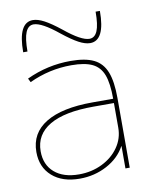

<svg xmlns="http://www.w3.org/2000/svg" viewBox="-85 -808 698 882"><g transform="rotate(-10 264.5 -367.5)"><path d="M40 -145Q40 -233 115.5 -279Q191 -325 334 -325H430Q430 -397 415 -436.5Q400 -476 365 -493Q330 -510 267 -510Q164 -510 70 -466L61 -484Q159 -530 267 -530Q336 -530 375.5 -510.5Q415 -491 432.5 -446.5Q450 -402 450 -325V0H430V-104H429Q401 -52 343 -21Q285 10 216 10Q135 10 87.5 -32Q40 -74 40 -145ZM216 -10Q275 -10 324 -34Q373 -58 401.5 -99Q430 -140 430 -190V-305H334Q199 -305 129.5 -264Q60 -223 60 -145Q60 -82 101.5 -46Q143 -10 216 -10ZM244 -662Q167 -725 129 -725Q104 -725 92 -696.5Q80 -668 80 -607H60Q60 -745 129 -745Q152 -745 182 -729Q212 -713 256 -678Q333 -615 371 -615Q396 -615 408 -643.5Q420 -672 420 -733H440Q440 -595 371 -595Q348 -595 318 -611Q288 -627 244 -662Z"/></g></svg>

Font: Enso Thin
Style: Regular
Weight: 100
Designer: Coji Morishita
Foundry: UNDERFOREST DESIGN
Version: Version 1.000